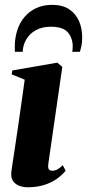

<svg xmlns="http://www.w3.org/2000/svg" viewBox="-20 -780 368 812"><path d="M96.5 12Q79 12 61.8 5.8Q44.5 -0.5 34.8 -15Q25 -29.5 28 -54Q28.5 -59 32.2 -83.2Q36 -107.5 41.8 -146.5Q47.5 -185.5 54.8 -234Q62 -282.5 69.5 -336.2Q77 -390 84.5 -443L29.5 -465.5L32 -482L222.5 -515L243.5 -497L184.5 -88.5Q182 -70 186.8 -64Q191.5 -58 200.5 -58Q212 -58 222.2 -63.2Q232.5 -68.5 245.5 -81.5L257.5 -58Q242.5 -39.5 220 -23.5Q197.5 -7.5 166.8 2.2Q136 12 96.5 12ZM43 -561Q43 -565.5 42.8 -569.5Q42.5 -573.5 42.5 -581.5Q42.5 -619.5 53 -652Q63.5 -684.5 84 -708.5Q104.5 -732.5 133.8 -746Q163 -759.5 200 -759.5Q244.5 -759.5 272.5 -740.8Q300.5 -722 314 -691Q327.5 -660 327.5 -623Q327.5 -598 324.2 -584.5Q321 -571 318 -561H285.5Q286 -564 286.8 -569Q287.5 -574 287.5 -583.5Q287.5 -619 267 -643Q246.5 -667 195 -667Q158 -667 131.5 -652.2Q105 -637.5 91 -613.2Q77 -589 76 -561Z"/></svg>

Font: Merriweather 144pt ExtraBold
Style: Italic
Weight: 800
Italic angle: -7.8°
Version: Version 2.101